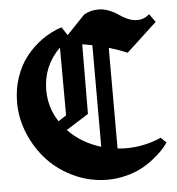

<svg xmlns="http://www.w3.org/2000/svg" viewBox="-57 -910 879 955"><g transform="rotate(-5 382.5 -433.0)"><path d="M424.3 -175.3V-682.6Q397.9 -688 374.5 -691.4L372.6 -343.8L264.2 -275.4L260.7 -273.4Q326.2 -205.1 424.3 -175.3ZM504.4 -159.7Q527.8 -157.2 546.9 -157.2Q638.7 -157.2 722.7 -194.3L749.5 -168Q735.8 -148.4 717.8 -129.4Q699.7 -110.4 670.9 -87.9Q642.1 -65.4 609.6 -48.6Q577.1 -31.7 533 -20.5Q488.8 -9.3 441.9 -9.3Q356 -9.3 278.1 -44.7Q200.2 -80.1 145.5 -138.4Q90.8 -196.8 58.6 -273.7Q26.4 -350.6 26.4 -431.2Q26.4 -497.1 46.4 -556.2Q66.4 -615.2 101.3 -659.4Q136.2 -703.6 181.6 -735.6Q227.1 -767.6 279.3 -784.7L306.2 -743.2L397.5 -838.4Q430.2 -856.9 468.8 -856.9Q496.6 -856.9 523.2 -846.2Q549.8 -835.4 567.9 -822.3Q585.9 -809.1 610.1 -798.3Q634.3 -787.6 657.7 -787.6Q692.4 -787.6 718.8 -811.5L748 -770.5L596.2 -629.9Q555.2 -647 504.4 -662.6ZM262.7 -685.1Q176.3 -599.6 176.3 -479Q176.3 -393.1 223.6 -320.3L263.7 -346.2Z"/></g></svg>

Font: KJV1611
Style: Regular
Weight: 400
Version: Version 3.6.1